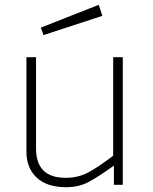

<svg xmlns="http://www.w3.org/2000/svg" viewBox="-20 -770 636 799"><path d="M90 -139V-532H130V-156Q128 -30 253 -30Q303 -30 343.5 -50.5Q384 -71 451 -122V-532H491V-1H454V-81Q385 -31 345.5 -11Q306 9 255 9Q175 9 132.5 -31Q90 -71 90 -139ZM406 -704 161 -624 150 -655 391 -750Z"/></svg>

Font: Morrison Thin
Style: Regular
Weight: 100
Designer: Pablo Impallari, Rodrigo Fuenzalida (Modified by Dan O. Williams)
Version: Version 0.03;June 6, 2019;FontCreator 11.5.0.2425 64-bit; tt